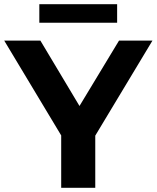

<svg xmlns="http://www.w3.org/2000/svg" viewBox="-34 -893 745 913"><path d="M257 0V-249L-14 -700H158L344 -389L532 -700H691L419 -248V0ZM153 -785V-873H523V-785Z"/></svg>

Font: Montserrat Z
Style: Bold
Weight: 700
Designer: Julieta Ulanovsky
Foundry: Julieta Ulanovsky
Version: Version 8.000